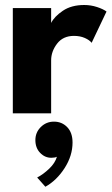

<svg xmlns="http://www.w3.org/2000/svg" viewBox="-20 -442 436 749"><path d="M179.5 0H30V-410.5H179.5V-352.5Q192 -377.5 225.2 -400Q258.5 -422.5 308.5 -422.5Q334.5 -422.5 358.8 -414.5Q383 -406.5 395.5 -397L337.5 -275Q329.5 -285.5 311 -293.8Q292.5 -302 268.5 -302Q226 -302 202.8 -271.8Q179.5 -241.5 179.5 -206.5ZM190.5 32.5Q221.5 32.5 242.2 54Q263 75.5 263 114Q263 165.5 232 213.8Q201 262 157 286.5L125 250.5Q149 238 172 216Q195 194 202 169.5Q194.5 173.5 180 173.5Q155 173.5 136.5 154.2Q118 135 118 104.5Q118 74.5 139.2 53.5Q160.5 32.5 190.5 32.5Z"/></svg>

Font: League Spartan
Style: Bold
Weight: 700
Foundry: The League of Moveable Type
Version: Version 2.002